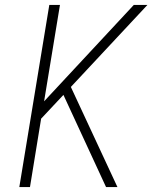

<svg xmlns="http://www.w3.org/2000/svg" viewBox="-20 -755 640 775"><path d="M58 0 179 -735H222L158 -346L520 -735H575L266 -404L454 0H408L236 -372L146 -276L101 0Z"/></svg>

Font: Iosevka Extralight Extended
Style: Italic
Weight: 200
Width: 7
Italic angle: -9°
Monospace: yes
Designer: Belleve Invis
Foundry: Belleve Invis
Version: Version 32.5.0; ttfautohint (v1.8.4)